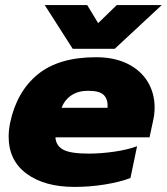

<svg xmlns="http://www.w3.org/2000/svg" viewBox="-20 -720 656 755"><path d="M156 -700H323L366 -629L439 -700H616L431 -528H266ZM14 -183Q14 -208 20 -238Q46 -360 128.5 -427.5Q211 -495 358 -495Q429 -495 481 -469.5Q533 -444 560.5 -399Q588 -354 588 -297Q588 -272 582 -245L568 -180H198Q200 -147 228.5 -131.5Q257 -116 329 -116Q377 -116 429 -123.5Q481 -131 519 -145L493 -20Q451 -4 392 5.5Q333 15 273 15Q155 15 84.5 -37Q14 -89 14 -183ZM403 -296Q405 -329 388.5 -346Q372 -363 327 -363Q287 -363 260.5 -345Q234 -327 222 -296Z"/></svg>

Font: Prompt ExtraBold
Style: Italic
Weight: 800
Italic angle: -12°
Designer: Katatrad Team
Foundry: CadsonDemak
Version: Version 1.001